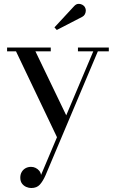

<svg xmlns="http://www.w3.org/2000/svg" viewBox="-20 -705 586 989"><path d="M162.5 -440.5 330.5 -91.5 282 19.5 62.5 -440.5H16.5V-460H241.5V-440.5ZM540.5 -460V-440.5H484L214.5 198Q201 228.5 185.2 246Q169.5 263.5 141 263.5Q128.5 263.5 115.5 258Q102.5 252.5 93.5 240.8Q84.5 229 84.5 210Q84.5 193.5 91.8 181Q99 168.5 111.5 161.5Q124 154.5 140 154.5Q152.5 154.5 163.2 159.8Q174 165 181.8 174.2Q189.5 183.5 191.5 196L460.5 -440.5H381.5V-460ZM272.5 -550.5 260.5 -564 361.5 -673Q371.5 -684 382.5 -685Q393.5 -686 403.2 -681Q413 -676 417.5 -667.5Q422.5 -659.5 422 -649.5Q421.5 -639.5 417 -631.2Q412.5 -623 404 -618.5Z"/></svg>

Font: Bodoni Moda SC 11pt
Style: Regular
Weight: 400
Version: Version 2.005